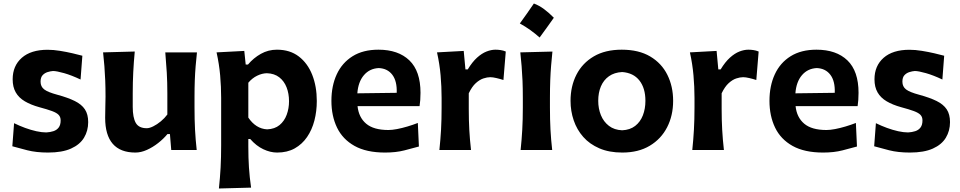

<svg xmlns="http://www.w3.org/2000/svg" viewBox="-20 -847 5418 1084"><path d="M251.2 14.3Q331.1 14.3 381 -8.2Q430.9 -30.6 454.4 -69.5Q477.9 -108.5 477.9 -157.5Q477.9 -201.8 459.2 -229.8Q440.6 -257.8 402.2 -276.7Q363.9 -295.7 304.3 -311.9Q250.2 -326.4 229.6 -342.2Q209 -358.1 209 -385.8Q209 -410 220.6 -422.5Q232.2 -434.9 248.5 -440Q264.9 -445.1 279.2 -446.1Q299.6 -446.1 341.8 -434.1Q384.1 -422.1 434.8 -398L445 -532.3Q422.9 -538.3 389.3 -546.2Q355.6 -554 318.6 -560Q281.5 -566 248.9 -566Q154.7 -566 103.1 -520.7Q51.5 -475.3 51.5 -399.2Q51.5 -355.7 68.9 -325.4Q86.3 -295 120.1 -275.1Q153.8 -255.1 202.3 -241.7Q247.6 -229.6 273.8 -219.9Q299.9 -210.2 311.1 -198.4Q322.4 -186.6 322.4 -167.3Q322.4 -141.6 311.3 -127Q300.2 -112.5 281.8 -106.5Q263.4 -100.5 241.5 -99.3Q216.2 -99.3 185.3 -106.1Q154.4 -113 122 -124.8Q89.7 -136.7 59.5 -151.5L49.6 -21.2Q83.4 -11.5 134.1 1.4Q184.8 14.3 251.2 14.3Z M744.4 14.3Q776.3 14.3 809.6 -0.8Q842.9 -15.8 873.1 -39.6Q903.3 -63.3 925.4 -90.1H939.4L946.8 0H1090.6Q1084 -59.3 1081.1 -115.1Q1078.2 -170.9 1078.2 -239.5V-301.1Q1078.2 -352.2 1079.8 -393.8Q1081.4 -435.4 1084.5 -473.6Q1087.6 -511.8 1092 -551.3H913.2Q918.4 -492 921.6 -437.2Q924.8 -382.4 924.8 -320.1V-200.5Q909.4 -179.7 888.1 -162Q866.7 -144.3 845.3 -133.7Q824 -123.1 808.5 -123.1Q763.8 -123.1 746.6 -153.1Q729.4 -183.2 729.4 -243.5V-320.1Q729.4 -382.4 732.3 -439.6Q735.2 -496.8 740.8 -556.1L562 -551.3Q566.4 -511.8 569.4 -473.6Q572.4 -435.4 574.1 -393.8Q575.8 -352.2 575.8 -301.1Q575.8 -272.6 574.7 -245.2Q573.7 -217.9 573.7 -181.8Q573.7 -84.3 616.6 -35Q659.6 14.3 744.4 14.3Z M1488.4 -116.7Q1456.2 -118.3 1429.4 -135.3Q1402.5 -152.3 1382 -183.1V-380Q1404 -406.1 1431.9 -419.6Q1459.8 -433.2 1486.9 -433.6Q1529 -432.2 1556.7 -410.6Q1584.3 -389.1 1598 -353.9Q1611.8 -318.7 1611.8 -275.5Q1611.8 -234.7 1598.6 -199Q1585.5 -163.4 1558.3 -140.9Q1531.1 -118.5 1488.4 -116.7ZM1215.9 217.2 1397.6 212.3Q1389.1 153 1385.5 98.2Q1382 43.3 1382 -19.2V-62.3H1392.6Q1426.8 -23.2 1466.5 -4.5Q1506.2 14.3 1544.9 14.3Q1601.9 14.3 1643.9 -9.2Q1685.9 -32.8 1713.7 -73.4Q1741.5 -114 1755.1 -166.5Q1768.6 -219.1 1768.6 -276.8Q1768.6 -358.9 1742.8 -424.4Q1717 -489.9 1667 -528.2Q1617 -566.5 1543.5 -566.5Q1494.6 -566.5 1452.9 -543.1Q1411.3 -519.7 1379.9 -482.5H1367.2L1359.2 -559.5L1202.7 -551.3Q1217.3 -485.6 1223 -421.3Q1228.6 -357 1228.6 -294.5V-27.4Q1228.6 41.2 1225.5 99.5Q1222.3 157.9 1215.9 217.2Z M2154.2 14.3Q2215.6 14.3 2263.2 2Q2310.8 -10.3 2345.1 -19.8L2339 -152.8Q2311.2 -142 2280.3 -132.8Q2249.5 -123.6 2221.4 -118.3Q2193.3 -113 2173 -113Q2089.7 -113 2047.4 -148.6Q2005.2 -184.2 1998.6 -247.9H2348.8Q2351.3 -265.1 2352.7 -282.8Q2354.1 -300.5 2354.1 -323Q2354.1 -445.6 2291.3 -506.1Q2228.4 -566.5 2116.6 -566.5Q2029.8 -566.5 1970.6 -529.5Q1911.3 -492.4 1881.2 -427.3Q1851.1 -362.2 1851.1 -277.7Q1851.1 -192.5 1882.8 -126.6Q1914.6 -60.7 1981.6 -23.2Q2048.6 14.3 2154.2 14.3ZM2219.8 -323 1997.5 -320.1Q2002.2 -384.7 2034.5 -422.5Q2066.7 -460.3 2118.4 -462.7Q2167.7 -460.6 2194.9 -424.9Q2222.1 -389.2 2219.8 -323Z M2460.7 0H2639.3Q2632.6 -59.3 2629.6 -114Q2626.6 -168.8 2626.6 -231.3V-320.3Q2644.7 -358.2 2666.3 -377.7Q2687.9 -397.2 2709.3 -404.2Q2730.7 -411.2 2747.9 -411.2Q2762.1 -411.2 2782.7 -406.3Q2803.3 -401.5 2822.3 -395.3L2835.5 -556.1Q2821.2 -562.2 2805.7 -564.4Q2790.2 -566.5 2777.3 -566.5Q2753.7 -566.5 2727 -556.2Q2700.3 -545.8 2673.3 -521.5Q2646.4 -497.2 2620.8 -455.1H2607.8L2598.1 -559.5L2447.3 -551.3Q2462 -485.6 2467.6 -421.3Q2473.2 -357 2473.2 -294.5V-239.5Q2473.2 -170.9 2470.1 -115.1Q2466.9 -59.3 2460.7 0Z M2994.2 -827.2Q2974.9 -799 2955.3 -771Q2935.7 -743 2914.9 -714.5Q2946.4 -697.2 2974.2 -677.2Q3001.9 -657.3 3026.6 -635.2Q3047.6 -663.7 3067.6 -691.6Q3087.5 -719.4 3106.9 -746.8Q3080.5 -773.9 3052.3 -795Q3024.2 -816 2994.2 -827.2ZM2919.3 0H3097.6Q3090.9 -59.3 3087.9 -115.1Q3084.9 -170.9 3084.9 -239.5V-294.5Q3084.9 -349.5 3086.6 -393.5Q3088.3 -437.4 3091.5 -476.6Q3094.6 -515.7 3098.9 -555.9L2917.6 -551.3Q2921.9 -511.8 2925 -473.3Q2928.1 -434.8 2930 -391.6Q2931.8 -348.5 2931.8 -294.5V-239.5Q2931.8 -170.9 2928.6 -115.1Q2925.5 -59.3 2919.3 0Z M3492.6 -111.4Q3447.8 -113.4 3417.8 -136.5Q3387.8 -159.6 3372.6 -196.8Q3357.5 -233.9 3357.5 -277.7Q3357.5 -323.6 3372.7 -359.5Q3388 -395.4 3418.2 -416.7Q3448.4 -438 3492.6 -440.3Q3556.2 -435.7 3590.1 -392.5Q3623.9 -349.3 3623.9 -277.7Q3623.9 -233.1 3609.6 -195.9Q3595.3 -158.8 3566.1 -136.1Q3537 -113.4 3492.6 -111.4ZM3493.5 14.3Q3584.6 14.3 3648.6 -24.2Q3712.7 -62.6 3746.5 -128.6Q3780.4 -194.7 3780.4 -277.7Q3780.4 -358.9 3747.9 -424.4Q3715.4 -489.9 3650.9 -528.2Q3586.3 -566.5 3490.3 -566.5Q3397 -566.5 3332.5 -528.7Q3268 -490.8 3234.6 -425.6Q3201.2 -360.3 3201.2 -277.7Q3201.2 -219.9 3219.1 -167.4Q3236.9 -114.9 3272.9 -74Q3308.9 -33.2 3363.9 -9.5Q3418.9 14.3 3493.5 14.3Z M3888.5 0H4067.1Q4060.4 -59.3 4057.4 -114Q4054.3 -168.8 4054.3 -231.3V-320.3Q4072.5 -358.2 4094.1 -377.7Q4115.6 -397.2 4137 -404.2Q4158.4 -411.2 4175.6 -411.2Q4189.9 -411.2 4210.5 -406.3Q4231.1 -401.5 4250 -395.3L4263.2 -556.1Q4248.9 -562.2 4233.4 -564.4Q4217.9 -566.5 4205 -566.5Q4181.4 -566.5 4154.7 -556.2Q4128 -545.8 4101.1 -521.5Q4074.1 -497.2 4048.6 -455.1H4035.5L4025.8 -559.5L3875.1 -551.3Q3889.7 -485.6 3895.3 -421.3Q3901 -357 3901 -294.5V-239.5Q3901 -170.9 3897.8 -115.1Q3894.7 -59.3 3888.5 0Z M4627.4 14.3Q4688.7 14.3 4736.3 2Q4783.9 -10.3 4818.3 -19.8L4812.2 -152.8Q4784.3 -142 4753.5 -132.8Q4722.6 -123.6 4694.6 -118.3Q4666.5 -113 4646.1 -113Q4562.8 -113 4520.6 -148.6Q4478.3 -184.2 4471.7 -247.9H4822Q4824.4 -265.1 4825.8 -282.8Q4827.2 -300.5 4827.2 -323Q4827.2 -445.6 4764.4 -506.1Q4701.6 -566.5 4589.7 -566.5Q4503 -566.5 4443.7 -529.5Q4384.4 -492.4 4354.4 -427.3Q4324.3 -362.2 4324.3 -277.7Q4324.3 -192.5 4356 -126.6Q4387.7 -60.7 4454.7 -23.2Q4521.7 14.3 4627.4 14.3ZM4692.9 -323 4470.7 -320.1Q4475.4 -384.7 4507.6 -422.5Q4539.9 -460.3 4591.5 -462.7Q4640.8 -460.6 4668 -424.9Q4695.3 -389.2 4692.9 -323Z M5117 14.3Q5196.8 14.3 5246.8 -8.2Q5296.7 -30.6 5320.1 -69.5Q5343.6 -108.5 5343.6 -157.5Q5343.6 -201.8 5324.9 -229.8Q5306.3 -257.8 5268 -276.7Q5229.6 -295.7 5170 -311.9Q5115.9 -326.4 5095.3 -342.2Q5074.8 -358.1 5074.8 -385.8Q5074.8 -410 5086.3 -422.5Q5097.9 -434.9 5114.3 -440Q5130.6 -445.1 5144.9 -446.1Q5165.4 -446.1 5207.6 -434.1Q5249.8 -422.1 5300.5 -398L5310.7 -532.3Q5288.7 -538.3 5255 -546.2Q5221.3 -554 5184.3 -560Q5147.3 -566 5114.6 -566Q5020.4 -566 4968.8 -520.7Q4917.2 -475.3 4917.2 -399.2Q4917.2 -355.7 4934.6 -325.4Q4952.1 -295 4985.8 -275.1Q5019.5 -255.1 5068.1 -241.7Q5113.4 -229.6 5139.5 -219.9Q5165.6 -210.2 5176.9 -198.4Q5188.1 -186.6 5188.1 -167.3Q5188.1 -141.6 5177 -127Q5166 -112.5 5147.5 -106.5Q5129.1 -100.5 5107.2 -99.3Q5082 -99.3 5051 -106.1Q5020.1 -113 4987.8 -124.8Q4955.4 -136.7 4925.2 -151.5L4915.4 -21.2Q4949.1 -11.5 4999.8 1.4Q5050.5 14.3 5117 14.3Z"/></svg>

Font: Pinar-VF
Style: Regular
Weight: 300
Designer: Amin Abedi
Version: Version 3.0